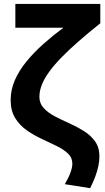

<svg xmlns="http://www.w3.org/2000/svg" viewBox="-20 -740 536 982"><path d="M441 222.5 311.5 202Q332.5 166 341.2 140.5Q350 115 350 97Q350 66 327.2 44.8Q304.5 23.5 268.5 6Q232.5 -11.5 192.2 -30.2Q152 -49 116 -74.2Q80 -99.5 57.2 -136.8Q34.5 -174 34.5 -228.5Q34.5 -281 56.2 -330.5Q78 -380 115.8 -426Q153.5 -472 202 -515.2Q250.5 -558.5 304 -598H58.5V-720H493V-621Q430.5 -571 380.5 -527.2Q330.5 -483.5 293 -444.8Q255.5 -406 230.8 -371.8Q206 -337.5 193.8 -306Q181.5 -274.5 181.5 -245Q181.5 -211 203.8 -187Q226 -163 261 -144.8Q296 -126.5 335.2 -109Q374.5 -91.5 409.5 -69.5Q444.5 -47.5 466.5 -16.5Q488.5 14.5 488.5 60.5Q488.5 82.5 483.2 108.5Q478 134.5 467.2 163.2Q456.5 192 441 222.5Z"/></svg>

Font: Geologica Thin Roman SemiBold
Style: Regular
Weight: 600
Version: Version 1.010;gftools[0.9.28]